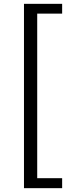

<svg xmlns="http://www.w3.org/2000/svg" viewBox="-20 -811 378 1001"><path d="M105 170H304V118H174V-740H304V-791H105Z"/></svg>

Font: Noto Sans Japanese Regular
Style: Regular
Weight: 400
Designer: Ryoko NISHIZUKA (kana & ideographs); Paul D. Hunt (Latin, Greek & Cyrillic); Wenlong ZHANG (bopomofo); Sandoll Communica
Foundry: Adobe Systems Incorporated
Version: Version 1.000;PS 1;hotconv 1.0.78;makeotf.lib2.5.61930